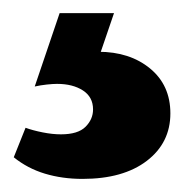

<svg xmlns="http://www.w3.org/2000/svg" viewBox="-20 -20 296 293"><path d="M71 0H154L127 79L70 72Q80 66 96 62.5Q112 59 130 59Q178 59 209 84.5Q240 110 240 153Q240 198 204 225.5Q168 253 106 253Q75 253 48.5 245Q22 237 1 220L19 175Q30 179 45 182Q60 185 73 185Q99 185 110.5 173.5Q122 162 122 147Q122 128 106.5 118Q91 108 67 108Q61 108 51.5 109Q42 110 33 112Z"/></svg>

Font: Ysabeau ExtraBold
Style: Regular
Weight: 800
Designer: Christian Thalmann (Catharsis Fonts)
Version: Version 2.002